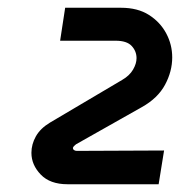

<svg xmlns="http://www.w3.org/2000/svg" viewBox="-20 -720 479 495"><path d="M154 -245Q109 -245 85 -270Q61 -295 61 -326Q61 -348 72.5 -368.5Q84 -389 109 -404L295 -514Q314 -525 323 -540.5Q332 -556 332 -570Q332 -588 319.5 -601.5Q307 -615 278 -615H135L148 -700H292Q335 -700 364 -681.5Q393 -663 408.5 -634Q424 -605 424 -572Q424 -536 405.5 -501.5Q387 -467 346 -444L176 -348Q175 -347 172 -344.5Q169 -342 168 -339Q168 -335 171 -333Q174 -331 178 -331L403 -332L389 -245Z"/></svg>

Font: MuseoModerno Thin SemiBold
Style: Italic
Weight: 600
Italic angle: -9°
Version: Version 1.003